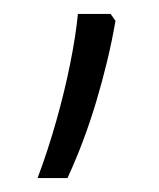

<svg xmlns="http://www.w3.org/2000/svg" viewBox="-20 -834 228 276"><path d="M139 -814 146 -804Q141 -775 134 -746Q127 -717 118.5 -688.5Q110 -660 99.5 -632Q89 -604 77 -578H34Q49 -618 61 -660.5Q73 -703 81 -743Q89 -783 92 -814Z"/></svg>

Font: Noto Sans Armenian Light
Style: Regular
Weight: 300
Designer: Monotype Design Team
Foundry: Monotype Imaging Inc.
Version: Version 2.007